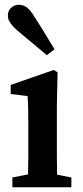

<svg xmlns="http://www.w3.org/2000/svg" viewBox="-20 -787 347 807"><path d="M32 0V-41L98 -54Q99 -91 99 -134.5Q99 -178 99 -210V-257Q99 -298 98.5 -325.5Q98 -353 96 -383L25 -392V-430L206 -493L222 -483L219 -342V-210Q219 -177 219 -134Q219 -91 220 -53L280 -41V0ZM209 -580 177 -555Q152 -576 125 -598.5Q98 -621 61 -652Q13 -691 13 -720Q13 -743 27.5 -755Q42 -767 59 -767Q78 -767 93 -755.5Q108 -744 125 -716Q153 -673 172 -641Q191 -609 209 -580Z"/></svg>

Font: Source Serif Pro SemiBold
Style: Regular
Weight: 600
Designer: Frank Grießhammer
Foundry: Adobe Systems Incorporated
Version: Version 3.001;hotconv 1.0.111;makeotfexe 2.5.65597